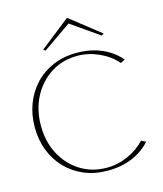

<svg xmlns="http://www.w3.org/2000/svg" viewBox="-126 -956 898 1055"><g transform="rotate(-15 323.0 -429.0)"><path d="M356 5Q282 5 222 -20.5Q162 -46 118.5 -91.5Q75 -137 52 -197.5Q29 -258 29 -328Q29 -399 52 -460Q75 -521 118 -567Q161 -613 221.5 -639Q282 -665 356 -665Q409 -665 454 -653Q499 -641 536.5 -618Q574 -595 603 -561L578 -548Q538 -594 478.5 -621Q419 -648 356 -648Q271 -648 205 -605.5Q139 -563 101.5 -491Q64 -419 64 -328Q64 -238 101.5 -166.5Q139 -95 205 -53.5Q271 -12 356 -12Q418 -12 476 -38Q534 -64 574 -107L600 -94Q571 -62 534 -40Q497 -18 452.5 -6.5Q408 5 356 5ZM196 -721 184 -729 354 -863H358L528 -729L515 -721L356 -832Z"/></g></svg>

Font: Panamera Thin
Style: Regular
Weight: 100
Designer: Bastien Sozeau
Foundry: NBR — Bastien Sozeau
Version: Version 3.003;gftools[0.9.33]